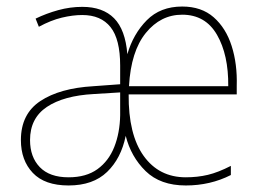

<svg xmlns="http://www.w3.org/2000/svg" viewBox="-20 -558 801 588"><path d="M538 -538Q597 -538 634.5 -505Q672 -472 689.5 -417Q707 -362 705 -295V-269H374Q373 -146 420 -80.5Q467 -15 549 -15Q585 -15 616.5 -22.5Q648 -30 687 -50V-22Q624 10 549 10Q471 10 426 -34Q381 -78 365 -142Q351 -73 308 -31.5Q265 10 190 10Q117 10 80.5 -28.5Q44 -67 44 -129Q44 -209 103.5 -248.5Q163 -288 266 -294L348 -300V-357Q348 -438 318.5 -475Q289 -512 232 -512Q203 -512 169.5 -504Q136 -496 99 -476L89 -501Q122 -517 158.5 -527Q195 -537 232 -537Q295 -537 329.5 -502Q364 -467 370 -392Q388 -454 429.5 -496Q471 -538 538 -538ZM538 -513Q472 -513 426.5 -457Q381 -401 375 -294H679Q680 -390 644.5 -451.5Q609 -513 538 -513ZM267 -270Q175 -265 123.5 -230.5Q72 -196 72 -129Q72 -77 102 -46Q132 -15 190 -15Q244 -15 278.5 -40Q313 -65 330 -108Q347 -151 348 -205V-275Z"/></svg>

Font: Noto Sans Khmer UI SemiCondensed Thin
Style: Regular
Weight: 100
Width: 4
Designer: Danh Hong and the Monotype Design Team
Foundry: Monotype Imaging Inc.
Version: Version 2.002; ttfautohint (v1.8.4.7-5d5b)